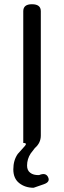

<svg xmlns="http://www.w3.org/2000/svg" viewBox="-20 -676 303 908"><path d="M139 212Q99 212 71 190Q43 168 43 125Q43 82 64 52L98 14Q110 0 90 0V-623Q90 -656 131 -656Q173 -656 173 -623V-35Q173 0 145 24L125 50Q108 76 108 107Q108 130 123 141Q138 153 165 152Q196 139 207 161Q219 184 188 195Z"/></svg>

Font: Swei Gothic CJK TC Regular
Style: Regular
Weight: 400
Version: Version 2.129